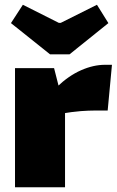

<svg xmlns="http://www.w3.org/2000/svg" viewBox="-20 -786 492 806"><path d="M207 -500 233 -398 253 -386V0H43V-500ZM450 -514 432 -322H379Q352 -322 318.5 -319.5Q285 -317 231 -308L219 -421Q268 -468 320 -491Q372 -514 421 -514ZM387 -766 435 -689 272 -558H190L26 -689L76 -766L227 -690H235Z"/></svg>

Font: Exo 2 Black
Style: Regular
Weight: 900
Designer: Natanael Gama
Foundry: Natanael Gama
Version: Version 2.010